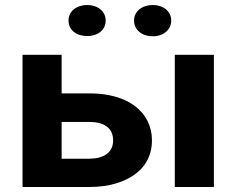

<svg xmlns="http://www.w3.org/2000/svg" viewBox="-20 -747 946 767"><path d="M226.2 -374V-528H70V0H336.2C375.8 0 411.2 -4.7 442.3 -14C523 -38.1 587 -91.4 587 -186C587 -214 581.3 -239.5 570 -262.5C534.6 -334.1 451.1 -374 336.2 -374ZM431.9 -186C431.9 -136.2 392.5 -113 336.2 -113H226.2V-260H336.2C394.3 -260 431.9 -237 431.9 -186ZM834.5 0V-528H678.3V0ZM328.5 -603C370.7 -603 402.2 -627 402.2 -665C402.2 -702.1 370 -727 328.5 -727C286.7 -727 253.7 -702.6 253.7 -665C253.7 -626.4 285.5 -603 328.5 -603ZM590.3 -602C631.9 -602 664 -627.4 664 -665C664 -702.1 631.8 -727 590.3 -727C548.5 -727 515.5 -702.6 515.5 -665C515.5 -626.8 547.9 -602 590.3 -602Z"/></svg>

Font: Asimov
Style: Wid
Weight: 500
Designer: Google
Version: Version 2.000980; 2014